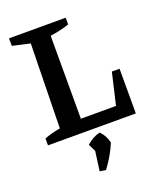

<svg xmlns="http://www.w3.org/2000/svg" viewBox="-161 -752 918 1099"><g transform="rotate(-20 298.0 -203.0)"><path d="M516 -272H563V0H28V-42Q75 -60 125 -68L135 -582L28 -606V-652H373V-611Q348 -602 318.5 -595.5Q289 -589 257 -584V-79H471ZM255 241 271 122 249 77Q286 43 331 32Q363 65 372 108Q342 180 292 246Z"/></g></svg>

Font: Piazzolla SC SemiBold
Style: Regular
Weight: 600
Designer: Juan Pablo del Peral
Foundry: Huerta Tipografica
Version: Version 1.330